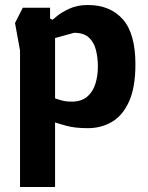

<svg xmlns="http://www.w3.org/2000/svg" viewBox="-20 -504 591 767"><path d="M60 243V-302L40 -412L71 -473H180V-430L190 -425Q190 -425 208 -440Q226 -455 257.5 -469.5Q289 -484 331 -484Q420 -484 470.5 -427Q521 -370 521 -247Q521 -155 495.5 -98.5Q470 -42 427 -17Q384 8 331 8Q279 8 245 -1.5Q211 -11 200 -15V243ZM266 -98Q305 -98 328 -117.5Q351 -137 361 -169Q371 -201 371 -238Q371 -274 363 -305Q355 -336 334.5 -354.5Q314 -373 276 -373L200 -352V-111Q200 -111 220.5 -104.5Q241 -98 266 -98Z"/></svg>

Font: Rowdies Light
Style: Regular
Weight: 300
Designer: Jaikishan Patel
Version: Version 1.000; ttfautohint (v1.8.3)